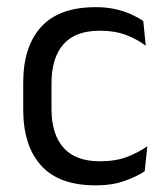

<svg xmlns="http://www.w3.org/2000/svg" viewBox="-20 -520 474 550"><path d="M254 11Q149 11 97.8 -45.8Q46.5 -102.5 46.5 -206.5V-282.5Q46.5 -387 98 -443.2Q149.5 -499.5 254 -499.5Q285 -499.5 310.5 -493.8Q336 -488 356.2 -478.8Q376.5 -469.5 390.5 -459.5L397.5 -389Q374 -407 341.8 -419.5Q309.5 -432 266 -432Q196 -432 161.8 -393.2Q127.5 -354.5 127.5 -280.5V-208.5Q127.5 -136 161.8 -97Q196 -58 266 -58Q311 -58 343.8 -70.5Q376.5 -83 402 -101L394.5 -29.5Q372.5 -14.5 337 -1.8Q301.5 11 254 11Z"/></svg>

Font: Anek Malayalam
Style: Regular
Weight: 400
Version: Version 1.003